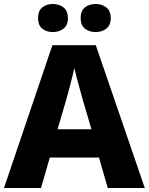

<svg xmlns="http://www.w3.org/2000/svg" viewBox="-20 -944 747 964"><path d="M521 0 477 -153H230L186 0H0L243 -717H461L707 0ZM397 -438Q392 -456 383.5 -486.5Q375 -517 366.5 -549Q358 -581 353 -603Q349 -581 340.5 -548.5Q332 -516 324 -485.5Q316 -455 311 -438L269 -295H439ZM171 -853Q171 -890 192.5 -907Q214 -924 245 -924Q276 -924 298.5 -907Q321 -890 321 -853Q321 -817 298.5 -800Q276 -783 245 -783Q214 -783 192.5 -800Q171 -817 171 -853ZM385 -853Q385 -890 406.5 -907Q428 -924 461 -924Q491 -924 513.5 -907Q536 -890 536 -853Q536 -817 513.5 -800Q491 -783 461 -783Q428 -783 406.5 -800Q385 -817 385 -853Z"/></svg>

Font: Noto Sans Sinhala ExtraBold
Style: Regular
Weight: 800
Designer: Jelle Bosma - Monotype Design Team
Foundry: Monotype Imaging Inc.
Version: Version 2.006; ttfautohint (v1.8.4.7-5d5b)